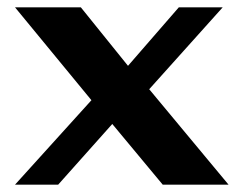

<svg xmlns="http://www.w3.org/2000/svg" viewBox="-20 -505 658 525"><path d="M388 -261 605 0H425L287 -166L139 0H21L230 -231L21 -485H201L330 -325L469 -485H589Z"/></svg>

Font: Sarpanch
Style: Bold
Weight: 700
Designer: Manushi Parikh (Devanagari and Latin), Jyotish Sonowal (Devanagari)
Foundry: Indian Type Foundry
Version: Version 2.004;PS 1.0;hotconv 1.0.78;makeotf.lib2.5.61930; tt